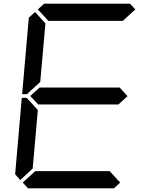

<svg xmlns="http://www.w3.org/2000/svg" viewBox="-20 -1020 856 1040"><path d="M90 -45 62 -76 98 -490H125L129 -485L185 -424L157 -107ZM131 -515 127 -510H100L136 -924L170 -955L226 -893L198 -576ZM185 -969 219 -1000H684L713 -969L645 -907H242ZM671 -499 620 -453V-454H188V-453L144 -500L196 -547V-546H628ZM631 -31 597 0H132L103 -31L171 -93H574Z"/></svg>

Font: DSEG7 Classic
Style: Italic
Weight: 400
Italic angle: -5°
Designer: Keshikan(Twitter:@keshinomi_88pro)
Version: Version 0.46